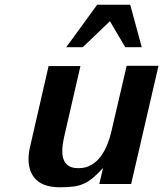

<svg xmlns="http://www.w3.org/2000/svg" viewBox="-20 -780 692 814"><path d="M101 -106Q101 -132 108 -160L186 -500H321L252 -200Q244 -163 244 -140Q244 -67 312 -67Q344 -67 367.5 -81Q391 -95 407.5 -117.5Q424 -140 435 -167.5Q446 -195 452 -222L517 -501H652L536 0H401L417 -68Q395 -44 376.5 -28Q358 -12 338 -2.5Q318 7 294 10.5Q270 14 235 14Q167 14 134 -17.5Q101 -49 101 -106ZM511 -580 446 -690 331 -580H261L392 -760H532L581 -580Z"/></svg>

Font: Perun
Style: Bold Italic
Weight: 700
Italic angle: -12°
Foundry: Copyright (c) Stefan Peev, Context Ltd, 2016
Version: Version 1.027